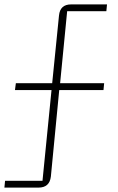

<svg xmlns="http://www.w3.org/2000/svg" viewBox="-30 -718 534 872"><path d="M-7 103H163L204 -309H38L42 -340H207L238 -648Q243 -698 293 -698H456L453 -667H275L243 -340H443L440 -309H239L201 84Q195 134 145 134H-10Z"/></svg>

Font: IBM Plex Sans Thai ExtraLight
Style: Regular
Weight: 200
Designer: Mike Abbink, Paul van der Laan, Pieter van Rosmalen, Ben Mitchell, Mark Frömberg
Foundry: Bold Monday
Version: Version 1.1